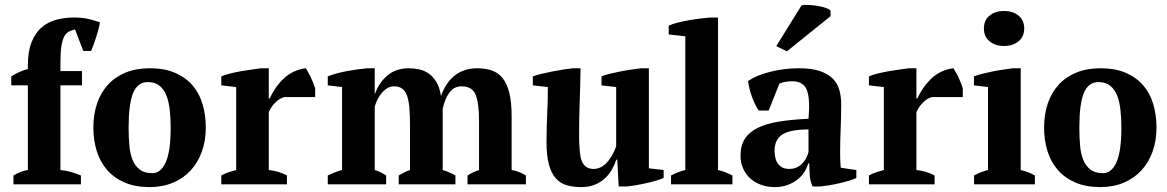

<svg xmlns="http://www.w3.org/2000/svg" viewBox="-20 -743 4706 774"><path d="M277.8 -672.4Q315.9 -672.4 341.6 -665.5Q367.2 -658.7 382.8 -652.8Q381.3 -641.6 377.2 -626Q373 -610.4 367.9 -594Q362.8 -577.6 357.2 -562.5Q351.6 -547.4 347.2 -537.6H315.9L282.2 -624.5Q268.6 -621.1 257.6 -615.5Q246.6 -609.9 239 -595.9Q231.4 -582 227.5 -556.6Q223.6 -531.2 223.6 -488.3V-456.5H310.5V-398.9H223.6V-57.6Q247.6 -55.2 266.6 -49.6Q285.6 -43.9 306.2 -35.6V0H34.2V-35.6Q48.3 -43.9 62.3 -49.6Q76.2 -55.2 92.3 -57.6V-398.9H25.4V-435.1Q41 -444.8 57.4 -452.4Q73.7 -460 92.3 -464.8V-478Q92.3 -535.2 107.2 -572.8Q122.1 -610.4 147.5 -632.3Q172.9 -654.3 206.5 -663.3Q240.2 -672.4 277.8 -672.4Z M356.4 -228.5Q356.4 -282.7 371.6 -326.7Q386.7 -370.6 415.8 -402.1Q444.8 -433.6 487.1 -450.7Q529.3 -467.8 583 -467.8Q645 -467.8 688 -448.5Q731 -429.2 758.1 -396.5Q785.2 -363.8 797.4 -320.3Q809.6 -276.9 809.6 -228.5Q809.6 -176.3 793.9 -132.3Q778.3 -88.4 749 -56.4Q719.7 -24.4 677.7 -6.6Q635.7 11.2 583 11.2Q524.9 11.2 482.2 -7.3Q439.5 -25.9 411.6 -58.1Q383.8 -90.3 370.1 -134Q356.4 -177.7 356.4 -228.5ZM498.5 -228.5Q498.5 -190.4 501.5 -157Q504.4 -123.5 514.4 -98.6Q524.4 -73.7 543.5 -59.3Q562.5 -44.9 594.2 -44.9Q628.4 -44.9 648.2 -88.9Q668 -132.8 668 -228.5Q668 -266.6 664.3 -300Q660.6 -333.5 650.6 -358.4Q640.6 -383.3 622.6 -397.7Q604.5 -412.1 575.7 -412.1Q534.7 -412.1 516.6 -367.9Q498.5 -323.7 498.5 -228.5Z M1125.5 -351.6Q1106.4 -346.2 1089.8 -329.6Q1073.2 -313 1063.5 -291V-57.6Q1082 -55.7 1100.3 -50.5Q1118.7 -45.4 1136.7 -35.6V0H872.1V-35.6Q888.7 -44.9 903.3 -49.3Q918 -53.7 932.1 -57.6V-392.1L872.1 -398.9V-435.1Q886.7 -441.4 908.2 -446.8Q929.7 -452.1 952.6 -456.1Q975.6 -460 997.1 -462.9Q1018.6 -465.8 1032.7 -467.8H1063.5V-346.2H1067.4Q1075.7 -365.2 1089.6 -386Q1103.5 -406.7 1122.6 -425.3Q1141.1 -443.4 1164.8 -454.3Q1188.5 -465.3 1212.4 -467.8Q1216.8 -461.9 1221.7 -452.6Q1226.6 -443.4 1231.4 -435.1Q1236.8 -423.8 1241.7 -411.1Q1246.6 -398.4 1250.5 -387.2V-351.6Z M1815.9 0H1587.4V-35.6Q1596.7 -41 1607.9 -47.1Q1619.1 -53.2 1632.8 -57.6V-239.7Q1632.8 -281.2 1630.1 -310.5Q1627.4 -339.8 1620.4 -358.6Q1613.3 -377.4 1600.6 -386.2Q1587.9 -395 1568.4 -395Q1556.2 -395 1544.4 -389.2Q1532.7 -383.3 1522.5 -372.3Q1512.2 -361.3 1503.9 -346.2Q1495.6 -331.1 1490.7 -313V-57.6Q1502.4 -54.2 1513.9 -48.6Q1525.4 -43 1536.6 -35.6V0H1301.3V-35.6Q1314.5 -42 1328.4 -47.6Q1342.3 -53.2 1358.9 -57.6V-392.1L1301.3 -398.9V-435.1Q1318.8 -442.4 1339.8 -447.8Q1360.8 -453.1 1382.1 -457Q1403.3 -460.9 1423.6 -463.6Q1443.8 -466.3 1460 -467.8H1490.7V-364.7H1491.7Q1506.3 -407.7 1540.5 -437.5Q1575.2 -467.8 1627.4 -467.8Q1649.4 -467.8 1670.4 -463.1Q1691.4 -458.5 1709 -446Q1726.6 -433.6 1739.5 -411.9Q1752.4 -390.1 1757.8 -355.5Q1766.1 -380.4 1779.5 -401.1Q1793 -421.9 1811 -436.8Q1829.1 -451.7 1852.1 -459.7Q1875 -467.8 1902.3 -467.8Q1936 -467.8 1962.2 -459Q1988.3 -450.2 2006.1 -428.2Q2023.9 -406.2 2033.2 -368.9Q2042.5 -331.5 2042.5 -273.9V-57.6Q2072.8 -52.7 2100.1 -35.6V0H1864.7V-35.6Q1885.7 -49.3 1911.1 -57.6V-255.9Q1911.1 -327.1 1897.5 -360.8Q1884.3 -395 1840.3 -395Q1810.5 -395 1792 -370.1Q1773.4 -345.2 1764.6 -304.2V-57.6Q1779.8 -53.2 1792.2 -47.6Q1804.7 -42 1815.9 -35.6Z M2183.1 -171.4Q2183.1 -200.7 2184.1 -231.9Q2185.1 -263.2 2186 -288.1Q2187.5 -313 2188 -338.6Q2188.5 -364.3 2188.5 -392.1L2127.9 -398.9V-435.1Q2142.6 -440.4 2163.8 -445.6Q2185.1 -450.7 2207.8 -455.1Q2230.5 -459.5 2252.2 -462.9Q2273.9 -466.3 2289.1 -467.8H2320.3Q2319.3 -398.4 2316.9 -332.8Q2314.5 -267.1 2314.5 -202.6Q2314.5 -187.5 2314.9 -171.4Q2315.4 -155.3 2316.7 -140.4Q2317.9 -125.5 2320.1 -112.8Q2322.3 -100.1 2326.2 -91.8Q2334 -75.2 2345.7 -68.6Q2357.4 -62 2373 -62Q2400.4 -62 2423.6 -84.7Q2446.8 -107.4 2463.9 -152.3V-392.1L2404.8 -398.9V-435.1Q2418.5 -440.9 2439 -445.8Q2459.5 -450.7 2481.7 -455.1Q2503.9 -459.5 2525.9 -462.6Q2547.9 -465.8 2564.5 -467.8H2595.7V-64.5L2655.3 -57.6V-25.4Q2642.6 -20 2623.5 -14.4Q2604.5 -8.8 2583.5 -4.2Q2562.5 0.5 2541.7 3.9Q2521 7.3 2504.9 8.8H2474.1L2468.3 -99.6H2464.8Q2457.5 -78.6 2446.3 -58.8Q2435.1 -39.1 2418 -23.4Q2400.9 -7.8 2377.4 1.7Q2354 11.2 2322.8 11.2Q2289.6 11.2 2263.7 3.4Q2237.8 -4.4 2220 -24.9Q2202.1 -45.4 2192.6 -80.8Q2183.1 -116.2 2183.1 -171.4Z M2932.6 0H2685.1V-35.6Q2712.9 -50.3 2742.7 -57.6V-596.7L2675.8 -604V-639.6Q2688 -645.5 2708.5 -650.9Q2729 -656.2 2752.7 -660.6Q2776.4 -665 2800.3 -668Q2824.2 -670.9 2843.3 -672.4H2874.5V-57.6Q2904.8 -50.3 2932.6 -35.6Z M3366.7 -132.3Q3366.7 -112.3 3367.2 -97.7Q3367.7 -83 3369.1 -66.9L3432.1 -57.6V-25.4Q3420.4 -20 3402.1 -14.4Q3383.8 -8.8 3363.3 -4.2Q3342.8 0.5 3322.5 3.9Q3302.2 7.3 3287.1 8.8H3255.9Q3251 -2 3248.3 -12.2Q3245.6 -22.5 3244.6 -32.7Q3243.7 -43.5 3243.2 -56.2Q3242.7 -68.8 3242.2 -84H3237.8Q3233.4 -66.4 3222.4 -49.3Q3211.4 -32.2 3194.3 -18.8Q3177.2 -5.4 3154.3 2.9Q3131.3 11.2 3103.5 11.2Q3073.7 11.2 3048.6 2.2Q3023.4 -6.8 3004.9 -23.4Q2986.3 -40 2975.8 -63.5Q2965.3 -86.9 2965.3 -116.2Q2965.3 -156.7 2982.9 -183.8Q3000.5 -210.9 3035.2 -227.8Q3069.8 -244.6 3120.8 -252.9Q3171.9 -261.2 3239.3 -264.2Q3246.6 -342.8 3232.9 -378.9Q3219.7 -415.5 3173.3 -415.5Q3145 -415.5 3122.1 -406.2L3078.6 -297.4H3038.6Q3031.2 -308.1 3024.2 -322.3Q3017.1 -336.4 3011.5 -352.1Q3005.9 -367.7 3001.7 -384.3Q2997.6 -400.9 2995.6 -416.5Q3029.3 -439.5 3085 -453.6Q3140.6 -467.8 3201.2 -467.8Q3252.9 -467.8 3285.9 -456.3Q3318.8 -444.8 3337.9 -425.3Q3356.9 -405.8 3364 -379.2Q3371.1 -352.5 3371.1 -322.8Q3371.1 -294.9 3370.4 -270.5Q3369.6 -246.1 3368.9 -223.1Q3368.2 -200.2 3367.4 -178Q3366.7 -155.8 3366.7 -132.3ZM3161.1 -62Q3180.2 -62 3193.8 -69.1Q3207.5 -76.2 3216.8 -86.7Q3226.1 -97.2 3231.4 -108.9Q3236.8 -120.6 3239.3 -129.9V-221.2Q3166.5 -221.2 3134.5 -201.2Q3102.5 -181.2 3102.5 -135.3Q3102.5 -100.1 3117.7 -81.1Q3132.8 -62 3161.1 -62ZM3211.4 -721.7Q3218.8 -723.6 3236.3 -723.1Q3253.9 -722.7 3272.9 -719.7Q3292 -716.8 3307.6 -711.7Q3323.2 -706.5 3328.1 -700.7V-677.7L3152.3 -536.1L3109.4 -557.1Z M3736.3 -351.6Q3717.3 -346.2 3700.7 -329.6Q3684.1 -313 3674.3 -291V-57.6Q3692.9 -55.7 3711.2 -50.5Q3729.5 -45.4 3747.6 -35.6V0H3482.9V-35.6Q3499.5 -44.9 3514.2 -49.3Q3528.8 -53.7 3543 -57.6V-392.1L3482.9 -398.9V-435.1Q3497.6 -441.4 3519 -446.8Q3540.5 -452.1 3563.5 -456.1Q3586.4 -460 3607.9 -462.9Q3629.4 -465.8 3643.6 -467.8H3674.3V-346.2H3678.2Q3686.5 -365.2 3700.4 -386Q3714.4 -406.7 3733.4 -425.3Q3752 -443.4 3775.6 -454.3Q3799.3 -465.3 3823.2 -467.8Q3827.6 -461.9 3832.5 -452.6Q3837.4 -443.4 3842.3 -435.1Q3847.7 -423.8 3852.5 -411.1Q3857.4 -398.4 3861.3 -387.2V-351.6Z M4151.9 0H3906.7V-35.6Q3920.4 -43 3933.1 -48.1Q3945.8 -53.2 3962.9 -57.6V-392.1L3906.2 -398.9V-435.1Q3919.9 -440.4 3939.9 -445.6Q3960 -450.7 3981.9 -455.1Q4003.9 -459.5 4025.6 -462.6Q4047.4 -465.8 4063.5 -467.8H4094.7V-57.6Q4113.3 -53.2 4126 -48.1Q4138.7 -43 4151.9 -35.6ZM3946.3 -627.9Q3946.3 -661.1 3969 -679.9Q3991.7 -698.7 4027.3 -698.7Q4063.5 -698.7 4086.2 -679.9Q4108.9 -661.1 4108.9 -627.9Q4108.9 -595.7 4086.2 -576.7Q4063.5 -557.6 4027.3 -557.6Q3991.7 -557.6 3969 -576.7Q3946.3 -595.7 3946.3 -627.9Z M4189 -228.5Q4189 -282.7 4204.1 -326.7Q4219.2 -370.6 4248.3 -402.1Q4277.3 -433.6 4319.6 -450.7Q4361.8 -467.8 4415.5 -467.8Q4477.5 -467.8 4520.5 -448.5Q4563.5 -429.2 4590.6 -396.5Q4617.7 -363.8 4629.9 -320.3Q4642.1 -276.9 4642.1 -228.5Q4642.1 -176.3 4626.5 -132.3Q4610.8 -88.4 4581.5 -56.4Q4552.2 -24.4 4510.3 -6.6Q4468.3 11.2 4415.5 11.2Q4357.4 11.2 4314.7 -7.3Q4272 -25.9 4244.1 -58.1Q4216.3 -90.3 4202.6 -134Q4189 -177.7 4189 -228.5ZM4331.1 -228.5Q4331.1 -190.4 4334 -157Q4336.9 -123.5 4346.9 -98.6Q4356.9 -73.7 4376 -59.3Q4395 -44.9 4426.8 -44.9Q4460.9 -44.9 4480.7 -88.9Q4500.5 -132.8 4500.5 -228.5Q4500.5 -266.6 4496.8 -300Q4493.2 -333.5 4483.2 -358.4Q4473.1 -383.3 4455.1 -397.7Q4437 -412.1 4408.2 -412.1Q4367.2 -412.1 4349.1 -367.9Q4331.1 -323.7 4331.1 -228.5Z"/></svg>

Font: PT Astra Serif
Style: Bold
Weight: 700
Designer: A.Korolkova, I. Chaeva
Foundry: ParaType Ltd
Version: Version 1.002